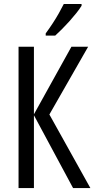

<svg xmlns="http://www.w3.org/2000/svg" viewBox="-20 -950 477 970"><path d="M436.5 0H349.1L151.4 -367.7V0H73.7V-713.9H151.4V-372.6L340.8 -713.9H425.3L229.5 -371.6ZM392.1 -929.7V-920.9Q382.3 -904.8 366.2 -884.5Q350.1 -864.3 331.1 -843Q312 -821.8 293 -802.7Q273.9 -783.7 258.8 -770H210.9V-781.2Q230.5 -808.1 247.1 -833.5Q263.7 -858.9 277.3 -883.1Q291 -907.2 302.2 -929.7Z"/></svg>

Font: Open Sans Condensed
Style: Regular
Weight: 400
Width: 3
Designer: Monotype Design Team
Foundry: Monotype Imaging Inc.
Version: Version 3.000